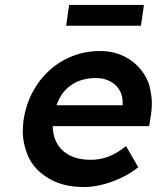

<svg xmlns="http://www.w3.org/2000/svg" viewBox="-20 -745 633 775"><path d="M318 10Q235 10 176.5 -25Q118 -60 95 -111.5Q72 -163 72 -215Q72 -236 75 -259Q84 -321 111 -372Q138 -423 179 -460.5Q220 -498 272.5 -518.5Q325 -539 384 -539Q436 -539 478 -519Q520 -499 548 -464.5Q576 -430 584.5 -393Q593 -356 593 -328Q593 -304 589 -279L582 -236H193Q193 -205 204 -179Q220 -141 256.5 -120.5Q293 -100 346 -100Q383 -100 416 -112Q449 -124 489 -155L538 -70Q507 -45 470 -27.5Q433 -10 394 0Q355 10 318 10ZM475 -320V-325Q475 -329 475 -333Q475 -359 462.5 -381Q450 -403 425 -416.5Q400 -430 368 -430Q319 -430 283 -411Q247 -392 225 -357Q215 -340 208 -320ZM247 -641 259 -725H561L549 -641Z"/></svg>

Font: Lexend Med
Style: Italic
Weight: 500
Italic angle: -8.13011°
Designer: Bonnie Shaver-Troup, Thomas Jockin
Foundry: Lexend
Version: Version 1.007